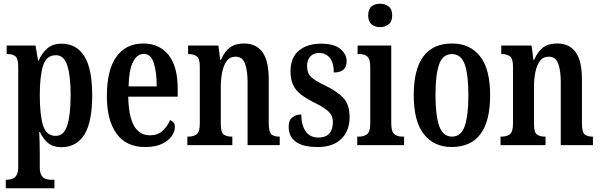

<svg xmlns="http://www.w3.org/2000/svg" viewBox="-20 -781 3231 1033"><path d="M11 232V186H20Q33 186 46.5 181Q60 176 69 161.5Q78 147 78 117V-421Q78 -466 63 -478Q48 -490 24 -490H16V-536H171L185 -455H188Q205 -495 234.5 -520.5Q264 -546 311 -546Q391 -546 433.5 -479Q476 -412 476 -268Q476 -123 433.5 -56Q391 11 309 11Q267 11 239.5 -11Q212 -33 195 -71H191Q192 -48 193 -19.5Q194 9 194 42V119Q194 148 203 162.5Q212 177 225.5 181.5Q239 186 251 186H273V232ZM280 -50Q324 -50 342 -106.5Q360 -163 360 -270Q360 -374 342 -429Q324 -484 281 -484Q229 -484 211.5 -427Q194 -370 194 -270Q194 -163 211.5 -106.5Q229 -50 280 -50Z M760 10Q659 10 607 -62Q555 -134 555 -264Q555 -405 606.5 -476Q658 -547 751 -547Q837 -547 886.5 -485.5Q936 -424 936 -305V-261H670Q672 -154 701.5 -103.5Q731 -53 787 -53Q828 -53 854.5 -77Q881 -101 895 -135Q906 -131 913.5 -122Q921 -113 921 -97Q921 -74 904.5 -49.5Q888 -25 852.5 -7.5Q817 10 760 10ZM823 -316Q823 -396 807 -443.5Q791 -491 754 -491Q716 -491 694.5 -445.5Q673 -400 672 -316Z M988 0V-46H994Q1021 -46 1038 -58.5Q1055 -71 1055 -117V-423Q1055 -466 1038.5 -478Q1022 -490 996 -490H992V-536H1155L1165 -459H1169Q1188 -504 1217 -525.5Q1246 -547 1293 -547Q1358 -547 1392 -500.5Q1426 -454 1426 -352V-118Q1426 -71 1440 -58.5Q1454 -46 1481 -46H1485V0H1312V-339Q1312 -403 1298 -439.5Q1284 -476 1248 -476Q1217 -476 1200 -453Q1183 -430 1175.5 -393.5Q1168 -357 1168 -316V-113Q1168 -69 1183.5 -57.5Q1199 -46 1226 -46H1230V0Z M1690 10Q1609 10 1571 -18.5Q1533 -47 1533 -98Q1533 -135 1553.5 -150Q1574 -165 1601 -165Q1601 -108 1624.5 -74.5Q1648 -41 1692 -41Q1733 -41 1752 -63Q1771 -85 1771 -123Q1771 -157 1750 -178.5Q1729 -200 1679 -225Q1632 -248 1602 -270.5Q1572 -293 1557.5 -323Q1543 -353 1543 -398Q1543 -471 1588 -508.5Q1633 -546 1707 -546Q1778 -546 1811.5 -517.5Q1845 -489 1845 -452Q1845 -391 1776 -391Q1776 -443 1754.5 -469.5Q1733 -496 1697 -496Q1667 -496 1649.5 -477Q1632 -458 1632 -426Q1632 -388 1653 -367.5Q1674 -347 1729 -321Q1792 -291 1826.5 -255Q1861 -219 1861 -151Q1861 -78 1816.5 -34Q1772 10 1690 10Z M2024 -635Q1997 -635 1979 -650Q1961 -665 1961 -698Q1961 -732 1979 -746.5Q1997 -761 2024 -761Q2051 -761 2070.5 -746.5Q2090 -732 2090 -698Q2090 -665 2070.5 -650Q2051 -635 2024 -635ZM1902 0V-46H1912Q1939 -46 1955.5 -59.5Q1972 -73 1972 -117V-421Q1972 -463 1956.5 -476.5Q1941 -490 1915 -490H1904V-536H2085V-119Q2085 -74 2101 -60Q2117 -46 2144 -46H2154V0Z M2410 10Q2315 10 2260.5 -59Q2206 -128 2206 -269Q2206 -547 2413 -547Q2508 -547 2562.5 -478.5Q2617 -410 2617 -269Q2617 -128 2564.5 -59Q2512 10 2410 10ZM2412 -46Q2461 -46 2480.5 -103Q2500 -160 2500 -269Q2500 -379 2480.5 -434.5Q2461 -490 2411 -490Q2362 -490 2342.5 -434.5Q2323 -379 2323 -269Q2323 -160 2343 -103Q2363 -46 2412 -46Z M2673 0V-46H2679Q2706 -46 2723 -58.5Q2740 -71 2740 -117V-423Q2740 -466 2723.5 -478Q2707 -490 2681 -490H2677V-536H2840L2850 -459H2854Q2873 -504 2902 -525.5Q2931 -547 2978 -547Q3043 -547 3077 -500.5Q3111 -454 3111 -352V-118Q3111 -71 3125 -58.5Q3139 -46 3166 -46H3170V0H2997V-339Q2997 -403 2983 -439.5Q2969 -476 2933 -476Q2902 -476 2885 -453Q2868 -430 2860.5 -393.5Q2853 -357 2853 -316V-113Q2853 -69 2868.5 -57.5Q2884 -46 2911 -46H2915V0Z"/></svg>

Font: Noto Serif Khmer ExtraCondensed SemiBold
Style: Regular
Weight: 600
Width: 2
Designer: Danh Hong and the Monotype Design Team
Foundry: Monotype Imaging Inc.
Version: Version 2.004; ttfautohint (v1.8.4.7-5d5b)